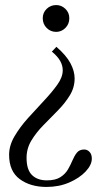

<svg xmlns="http://www.w3.org/2000/svg" viewBox="-20 -503 403 759"><path d="M202 -377Q180 -377 164.5 -392.5Q149 -408 149 -431Q149 -453 164.5 -468Q180 -483 202 -483Q223 -483 238.5 -468Q254 -453 254 -431Q254 -408 238.5 -392.5Q223 -377 202 -377ZM164 236Q100 236 58 205Q16 174 16 109Q16 72 37.5 35.5Q59 -1 90.5 -36Q122 -71 153.5 -104.5Q185 -138 206.5 -168Q228 -198 228 -225Q228 -244 218 -262Q208 -280 185 -299L203 -318Q242 -284 258.5 -253Q275 -222 275 -193Q275 -157 256 -126Q237 -95 208.5 -66Q180 -37 151.5 -8Q123 21 104 52.5Q85 84 85 121Q85 168 106.5 189Q128 210 165 210Q199 210 218.5 197.5Q238 185 248.5 167Q259 149 266.5 131Q274 113 284 100.5Q294 88 313 88Q325 88 334 97.5Q343 107 343 124Q343 149 318.5 175Q294 201 253.5 218.5Q213 236 164 236Z"/></svg>

Font: Gilda Display
Style: Regular
Weight: 400
Designer: Eduardo Rodriguez Tunni
Foundry: Eduardo Rodriguez Tunni
Version: Version 1.002; ttfautohint (v1.8.4.7-5d5b);gftools[0.9.22]